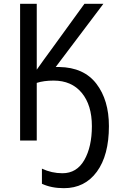

<svg xmlns="http://www.w3.org/2000/svg" viewBox="-20 -734 635 1003"><path d="M421 -714 247 -474Q228 -449 209 -422Q190 -395 172 -370V-714H85V0H172V-301Q209 -313 260 -313Q354 -313 407 -249Q460 -185 460 -75Q460 33 420.5 102Q381 171 306 171Q250 171 199 147V226Q248 249 314 249Q423 249 486 163Q549 77 549 -75Q549 -211 483.5 -296.5Q418 -382 289 -384H271L520 -714Z"/></svg>

Font: Noto Sans UI SemiCondensed
Style: Regular
Weight: 400
Width: 4
Designer: Monotype Design Team
Foundry: Monotype Imaging Inc.
Version: 1.001